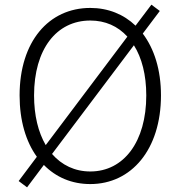

<svg xmlns="http://www.w3.org/2000/svg" viewBox="-20 -776 766 823"><path d="M554 -582C588 -528 607 -455 607 -367C607 -169 511 -41 367 -41C301 -41 245 -68 203 -116ZM176 -154C144 -209 126 -281 126 -367C126 -565 222 -688 367 -688C431 -688 485 -664 526 -619ZM665 -729 629 -756 561 -666C510 -715 443 -742 367 -742C189 -742 64 -598 64 -367C64 -259 91 -169 138 -104L60 0L96 27L168 -69C220 -16 288 13 367 13C543 13 670 -135 670 -367C670 -477 641 -567 592 -632Z"/></svg>

Font: Noto Sans Japanese Light
Style: Regular
Weight: 300
Designer: Ryoko NISHIZUKA (kana & ideographs); Paul D. Hunt (Latin, Greek & Cyrillic); Wenlong ZHANG (bopomofo); Sandoll Communica
Foundry: Adobe Systems Incorporated
Version: Version 1.000;PS 1;hotconv 1.0.78;makeotf.lib2.5.61930